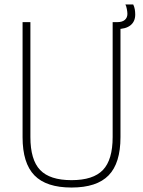

<svg xmlns="http://www.w3.org/2000/svg" viewBox="-20 -829 640 859"><path d="M300 10Q187 10 134 -44.5Q81 -99 81 -215V-730H116V-216Q116 -114 159.5 -68.5Q203 -23 300 -23Q397 -23 440.5 -68.5Q484 -114 484 -216V-730H519V-215Q519 -99 466 -44.5Q413 10 300 10ZM503 -699Q496 -699 489 -702L487 -730H505Q527 -730 538.5 -740Q550 -750 550 -767Q550 -775 547.5 -788.5Q545 -802 541 -809H576Q581 -799 583 -787.5Q585 -776 585 -764Q585 -733 564 -716Q543 -699 503 -699Z"/></svg>

Font: M PLUS Code Latin Expanded ExtraLight
Style: Regular
Weight: 250
Width: 7
Designer: Coji Morishita
Foundry: UNDERFOREST DESIGN
Version: Version 1.002; ttfautohint (v1.8.3)